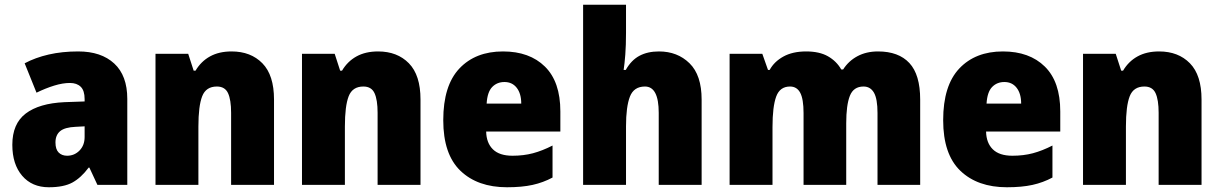

<svg xmlns="http://www.w3.org/2000/svg" viewBox="-20 -780 5147 810"><path d="M310 -563Q407 -563 462 -512Q517 -461 517 -363V0H391L357 -73H354Q322 -30 285.5 -10Q249 10 186 10Q115 10 73.5 -38.5Q32 -87 32 -169Q32 -258 88.5 -301Q145 -344 252 -349L337 -352V-362Q337 -398 320.5 -414Q304 -430 275 -430Q245 -430 209 -419Q173 -408 134 -389L84 -513Q129 -537 185.5 -550Q242 -563 310 -563ZM299 -245Q253 -243 233.5 -226.5Q214 -210 214 -179Q214 -150 227.5 -136.5Q241 -123 263 -123Q294 -123 315.5 -145Q337 -167 337 -202V-247Z M957 -563Q1038 -563 1087 -513Q1136 -463 1136 -360V0H955V-304Q955 -359 942 -387Q929 -415 895 -415Q849 -415 833 -374Q817 -333 817 -246V0H636V-553H774L797 -482H805Q828 -521 866 -542Q904 -563 957 -563Z M1575 -563Q1656 -563 1705 -513Q1754 -463 1754 -360V0H1573V-304Q1573 -359 1560 -387Q1547 -415 1513 -415Q1467 -415 1451 -374Q1435 -333 1435 -246V0H1254V-553H1392L1415 -482H1423Q1446 -521 1484 -542Q1522 -563 1575 -563Z M2102 -563Q2214 -563 2279 -499Q2344 -435 2344 -310V-225H2031Q2032 -177 2059.5 -150Q2087 -123 2142 -123Q2189 -123 2228.5 -133.5Q2268 -144 2311 -166V-31Q2272 -10 2227 0Q2182 10 2119 10Q1995 10 1922.5 -59.5Q1850 -129 1850 -273Q1850 -419 1918 -491Q1986 -563 2102 -563ZM2108 -434Q2077 -434 2056.5 -413Q2036 -392 2033 -343H2179Q2179 -385 2160 -409.5Q2141 -434 2108 -434Z M2621 -641Q2621 -589 2618 -550Q2615 -511 2611 -485H2620Q2643 -526 2677.5 -544.5Q2712 -563 2760 -563Q2838 -563 2889 -513Q2940 -463 2940 -360V0H2759V-304Q2759 -415 2701 -415Q2654 -415 2637.5 -372.5Q2621 -330 2621 -247V0H2440V-760H2621Z M3684 -563Q3771 -563 3816.5 -514Q3862 -465 3862 -360V0H3682V-303Q3682 -363 3667 -389Q3652 -415 3623 -415Q3581 -415 3565.5 -376Q3550 -337 3550 -260V0H3370V-303Q3370 -362 3356 -388.5Q3342 -415 3313 -415Q3270 -415 3254.5 -372.5Q3239 -330 3239 -244V0H3058V-553H3196L3220 -485H3227Q3246 -520 3285 -541.5Q3324 -563 3381 -563Q3437 -563 3473 -542.5Q3509 -522 3529 -487H3537Q3560 -523 3597.5 -543Q3635 -563 3684 -563Z M4211 -563Q4323 -563 4388 -499Q4453 -435 4453 -310V-225H4140Q4141 -177 4168.5 -150Q4196 -123 4251 -123Q4298 -123 4337.5 -133.5Q4377 -144 4420 -166V-31Q4381 -10 4336 0Q4291 10 4228 10Q4104 10 4031.5 -59.5Q3959 -129 3959 -273Q3959 -419 4027 -491Q4095 -563 4211 -563ZM4217 -434Q4186 -434 4165.5 -413Q4145 -392 4142 -343H4288Q4288 -385 4269 -409.5Q4250 -434 4217 -434Z M4870 -563Q4951 -563 5000 -513Q5049 -463 5049 -360V0H4868V-304Q4868 -359 4855 -387Q4842 -415 4808 -415Q4762 -415 4746 -374Q4730 -333 4730 -246V0H4549V-553H4687L4710 -482H4718Q4741 -521 4779 -542Q4817 -563 4870 -563Z"/></svg>

Font: Noto Sans Lao Looped SemiCondensed Black
Style: Regular
Weight: 900
Width: 4
Designer: Mark Frömberg, Ben Mitchell
Foundry: The Fontpad Ltd
Version: Version 1.002; ttfautohint (v1.8.4.7-5d5b)